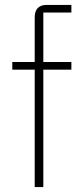

<svg xmlns="http://www.w3.org/2000/svg" viewBox="-20 -760 334 780"><path d="M121 -477H30V-508H121V-689Q121 -740 170 -740H270V-709H156V-508H270V-477H156V0H121Z"/></svg>

Font: IBM Plex Sans Arabic ExtraLight
Style: Regular
Weight: 200
Designer: Mike Abbink, Paul van der Laan, Pieter van Rosmalen, Wael Morcos, Khajak Apelian
Foundry: Bold Monday
Version: Version 1.1